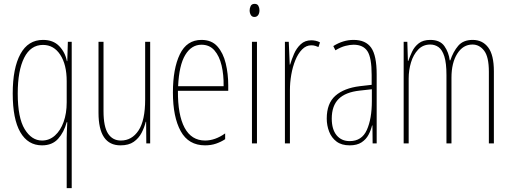

<svg xmlns="http://www.w3.org/2000/svg" viewBox="-20 -744 2651 996"><path d="M326 -30Q326 -41 327 -64.5Q328 -88 329 -110H326Q312 -58 281.5 -24Q251 10 198 10Q125 10 85.5 -58Q46 -126 46 -259Q46 -391 86 -464Q126 -537 203 -537Q256 -537 287 -505Q318 -473 327 -427H329L332 -527H352V232H326ZM198 -15Q236 -15 265 -41Q294 -67 310 -111.5Q326 -156 326 -213V-323Q326 -409 292.5 -460Q259 -511 203 -511Q139 -511 105.5 -444.5Q72 -378 72 -259Q72 -133 108 -74Q144 -15 198 -15Z M759 -527V0H739L738 -112H736Q729 -83 714.5 -55Q700 -27 674 -8.5Q648 10 605 10Q491 10 491 -159V-527H517V-167Q517 -87 540.5 -51Q564 -15 607 -15Q664 -15 698.5 -67Q733 -119 733 -228V-527Z M1025 -537Q1078 -537 1108 -503Q1138 -469 1151 -415Q1164 -361 1164 -301V-273H903Q902 -148 937.5 -81.5Q973 -15 1044 -15Q1096 -15 1148 -52V-22Q1127 -8 1101 1Q1075 10 1044 10Q958 10 917.5 -63.5Q877 -137 877 -264Q877 -388 913 -462.5Q949 -537 1025 -537ZM1025 -512Q973 -512 941 -459Q909 -406 904 -297H1140Q1141 -356 1129.5 -404.5Q1118 -453 1092.5 -482.5Q1067 -512 1025 -512Z M1301 -724Q1315 -724 1320.5 -713.5Q1326 -703 1326 -691Q1326 -675 1319 -665.5Q1312 -656 1300 -656Q1287 -656 1281 -666.5Q1275 -677 1275 -690Q1275 -702 1280.5 -713Q1286 -724 1301 -724ZM1313 -527V0H1287V-527Z M1595 -535Q1605 -535 1617.5 -532.5Q1630 -530 1640 -524L1632 -500Q1626 -503 1616 -506Q1606 -509 1595 -509Q1568 -509 1547 -487.5Q1526 -466 1512 -431.5Q1498 -397 1491 -356.5Q1484 -316 1484 -277V0H1458V-527H1478L1483 -409H1485Q1493 -436 1505.5 -465Q1518 -494 1540 -514.5Q1562 -535 1595 -535Z M1814 -537Q1877 -537 1905.5 -496.5Q1934 -456 1934 -358V0H1913L1912 -93H1910Q1904 -68 1891.5 -44.5Q1879 -21 1855.5 -5.5Q1832 10 1794 10Q1752 10 1726 -9.5Q1700 -29 1687.5 -61Q1675 -93 1675 -129Q1675 -208 1720 -247.5Q1765 -287 1847 -297L1908 -304V-355Q1908 -445 1886 -478.5Q1864 -512 1814 -512Q1796 -512 1772 -506Q1748 -500 1720 -483L1709 -505Q1760 -537 1814 -537ZM1846 -274Q1772 -266 1736.5 -230.5Q1701 -195 1701 -129Q1701 -73 1726 -42.5Q1751 -12 1794 -12Q1857 -12 1883 -70Q1909 -128 1909 -220V-281Z M2432 -537Q2483 -537 2512.5 -498Q2542 -459 2542 -374V0H2516V-372Q2516 -449 2491.5 -481Q2467 -513 2431 -513Q2382 -513 2352 -465.5Q2322 -418 2322 -341V0H2296V-355Q2296 -417 2285 -451.5Q2274 -486 2255 -499.5Q2236 -513 2212 -513Q2174 -513 2149 -486.5Q2124 -460 2112 -420Q2100 -380 2100 -337V0H2074V-527H2093L2096 -428H2098Q2106 -451 2118 -476.5Q2130 -502 2152.5 -519.5Q2175 -537 2212 -537Q2263 -537 2285.5 -504.5Q2308 -472 2313 -431H2316Q2331 -476 2357 -506.5Q2383 -537 2432 -537Z"/></svg>

Font: Noto Sans Thai ExtCond Thin
Style: Regular
Weight: 100
Width: 2
Designer: Monotype Design Team
Foundry: Monotype Imaging Inc.
Version: Version 2.002; ttfautohint (v1.8.4.7-5d5b)